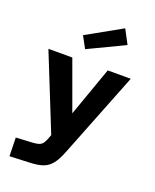

<svg xmlns="http://www.w3.org/2000/svg" viewBox="-178 -862 969 1198"><g transform="rotate(20 307.0 -262.5)"><path d="M208 -630.9 440.9 -761.2 490.2 -668 250 -553.2ZM356.9 90.8Q335 146.5 312 174.8Q289.1 203.1 257.6 215.3Q226.1 227.5 171.9 230L35.2 235.8L32.2 112.8L123 107.9Q173.3 106.4 191.7 96.7Q210 86.9 222.2 56.2L234.9 22.9L34.2 -477.1H192.9L312 -149.9L428.2 -477.1H581.1Z"/></g></svg>

Font: IntelOne Mono Bold
Style: Regular
Weight: 700
Designer: Fred Shallcrass
Foundry: Frere-Jones Type LLC
Version: Version 1.200;hotconv 1.1.0;makeotfexe 2.6.0;FJTRelease1.2